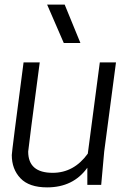

<svg xmlns="http://www.w3.org/2000/svg" viewBox="-20 -800 568 831"><path d="M328 -614H256L184 -780H260ZM184 11Q106 11 68.5 -28.5Q31 -68 31 -129Q31 -142 82 -530H152Q104 -169 102 -144Q102 -52 208 -52Q300 -52 360 -135L412 -530H482L431 -144L418 0H358V-74Q297 11 184 11Z"/></svg>

Font: Tanohe Sans
Style: Italic
Weight: 400
Designer: Village Type and Design LLC & Cristiano Sobral
Foundry: Cooper Hewitt Smithsonian Design Museum
Version: Version 1.00;September 29, 2021;FontCreator 13.0.0.2655 64-b